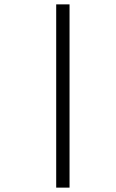

<svg xmlns="http://www.w3.org/2000/svg" viewBox="-20 -740 532 878"><path d="M237 -720H298V118H237Z"/></svg>

Font: IBM 3270 Semi-Condensed
Style: Condensed
Weight: 400
Monospace: yes
Version: Version 2.3.1